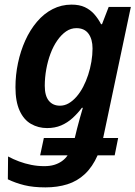

<svg xmlns="http://www.w3.org/2000/svg" viewBox="-20 -572 587 832"><path d="M177 240Q124 240 85.5 230.5Q47 221 14 205L15 106Q37 118 62.5 127.5Q88 137 115.5 142.5Q143 148 172 148Q196 148 214.5 142.5Q233 137 248 126.5Q263 116 273 101H154L170 26H304L314 -15Q318 -31 325.5 -58Q333 -85 339 -105H335Q317 -81 294.5 -60.5Q272 -40 245 -28.5Q218 -17 184 -17Q146 -17 114.5 -35Q83 -53 65 -92.5Q47 -132 47 -194Q47 -247 58 -299Q69 -351 89.5 -396.5Q110 -442 140 -477.5Q170 -513 208 -532.5Q246 -552 290 -552Q324 -552 347.5 -541Q371 -530 388 -511Q405 -492 418 -467H422L451 -542H547L427 26H492L477 101H403Q381 151 348 182Q315 213 272 226.5Q229 240 177 240ZM240 -114Q260 -114 278 -124.5Q296 -135 312 -153.5Q328 -172 340.5 -196Q353 -220 362 -247.5Q371 -275 376 -304.5Q381 -334 381 -362Q381 -402 363.5 -426Q346 -450 311 -450Q287 -450 266.5 -436Q246 -422 228.5 -397Q211 -372 199 -340Q187 -308 180.5 -272Q174 -236 174 -200Q174 -157 191.5 -135.5Q209 -114 240 -114Z"/></svg>

Font: Noto Sans Display SemiBold
Style: Italic
Weight: 600
Italic angle: -12°
Designer: Monotype Design Team
Foundry: Monotype Imaging Inc.
Version: Version 2.003